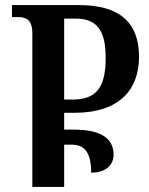

<svg xmlns="http://www.w3.org/2000/svg" viewBox="-20 -734 584 754"><path d="M107 0H232V-166H259C307 -166 338 -143 338 -56C394 -56 426 -84 426 -127C426 -197 366 -225 269 -225H232V-291H272C452 -291 526 -385 526 -511C526 -645 450 -714 291 -714H27V-667H50C82 -667 107 -658 107 -602ZM232 -343V-661H276C360 -661 395 -616 395 -507C395 -387 356 -343 264 -343Z"/></svg>

Font: Noto Serif Georgian Condensed SemiBold
Style: Regular
Weight: 600
Width: 3
Designer: Monotype Design Team, Akaki Razmadze
Foundry: Google LLC
Version: Version 2.003